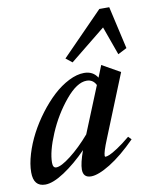

<svg xmlns="http://www.w3.org/2000/svg" viewBox="-81 -740 646 811"><g transform="rotate(-10 241.5 -334.5)"><path d="M250.5 -477.1 223.6 -498.5 400.9 -679.7H443.4L484.9 -497.1L446.8 -477.5L402.8 -600.1ZM47.9 11.2Q-2.4 11.2 -2.4 -49.8Q-2.4 -85 10.5 -127.7Q23.4 -170.4 44.9 -211.4Q66.4 -252.4 95.9 -291.5Q125.5 -330.6 157.2 -359.9Q189 -389.2 224.1 -407Q259.3 -424.8 290 -424.8Q328.6 -424.8 347.2 -394.5L367.7 -445.3L445.3 -401.4L336.4 -132.3Q315.4 -81.1 315.4 -64.9Q315.4 -60.5 318.8 -60.5Q324.7 -60.5 336.2 -65.2Q347.7 -69.8 372.1 -85.7Q396.5 -101.6 426.8 -127L439.5 -113.8Q379.4 -53.2 327.4 -21.2Q275.4 10.7 244.6 10.7Q210.4 10.7 210.4 -24.4Q210.4 -51.8 229.5 -104.5Q179.7 -53.7 130.4 -21.2Q81.1 11.2 47.9 11.2ZM91.3 -74.7Q91.3 -52.2 106 -52.2Q127 -52.2 169.2 -85Q211.4 -117.7 254.4 -167.5L335 -365.2Q322.3 -390.6 294.9 -390.6Q253.4 -390.6 204.1 -331.3Q154.8 -272 123 -197.3Q91.3 -122.6 91.3 -74.7Z"/></g></svg>

Font: Elstob 18pt SemiBold
Style: Italic
Weight: 600
Italic angle: -20°
Designer: Peter S. Baker
Version: Version 1.015